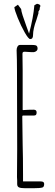

<svg xmlns="http://www.w3.org/2000/svg" viewBox="-20 -991 289 1017"><path d="M71 -16V-35Q70 -43 70 -53V-55L71 -201L70 -614Q70 -678 68 -725Q68 -737 73 -745Q78 -753 86 -753H148Q162 -753 169 -751Q179 -748 179 -734Q179 -726 173 -721Q167 -716 160 -715H143L127 -716L111 -717Q104 -717 101.5 -714.5Q99 -712 99 -705Q99 -658 100 -620V-535V-410Q100 -408 102 -408H103H104Q129 -410 158 -410Q174 -410 174 -396Q174 -386 170.5 -382.5Q167 -379 159 -379H102Q98 -379 98 -374L100 -226Q102 -157 102 -67V-30H145H187H196Q214 -30 214 -17Q214 -1 205 2Q193 6 156 6H114Q90 6 80.5 1.5Q71 -3 71 -16ZM56 -953 75 -966 92 -943Q92 -935 100 -909Q110 -881 119.5 -853Q129 -825 134 -813Q157 -900 162 -963L176 -971Q194 -968 194 -959Q194 -958 190 -948L191 -943L183 -928L184 -922L173 -886Q155 -838 155 -805Q155 -784 140 -784Q131 -784 111 -819Q91 -854 74 -896Q57 -938 56 -953Z"/></svg>

Font: Amatic SC
Style: Regular
Weight: 400
Designer: Multiple Designers
Foundry: Vernon Adams
Version: Version 2.505